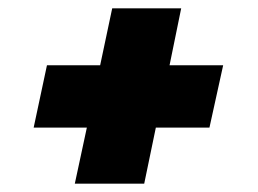

<svg xmlns="http://www.w3.org/2000/svg" viewBox="-20 -484 620 462"><path d="M160 -42 189 -177H61L93 -327H221L250 -464H416L388 -327H517L484 -177H355L327 -42Z"/></svg>

Font: Saira Expanded Black
Style: Italic
Weight: 900
Width: 7
Italic angle: -12°
Designer: Hector Gatti with collaboration of the Omnibus-Type team
Foundry: Omnibus-Type
Version: Version 1.101